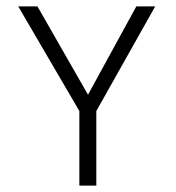

<svg xmlns="http://www.w3.org/2000/svg" viewBox="-20 -590 549 600"><path d="M37 -570 228 -243V-10H281V-243L465 -570H406L255 -294L97 -570Z"/></svg>

Font: Charger Sport
Style: ExLitNrw
Weight: 200
Designer: Jasper
Foundry: Cannot Into Space Fonts
Version: Version 1.1